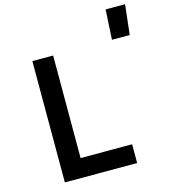

<svg xmlns="http://www.w3.org/2000/svg" viewBox="-130 -1013 987 1116"><g transform="rotate(-15 363.5 -455.0)"><path d="M121 0V-730H246V-113H556V0ZM600 -730 610 -910H727L707 -730Z"/></g></svg>

Font: Tiny
Style: Bold
Weight: 700
Monospace: yes
Designer: Philipp Nurullin, Konstantin Bulenkov
Foundry: JetBrains
Version: Version 2.251; ttfautohint (v1.8.4.7-5d5b)